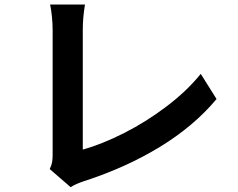

<svg xmlns="http://www.w3.org/2000/svg" viewBox="-20 -761 1017 821"><path d="M205.1 -100.3V-632.3Q205.1 -658.9 202.1 -689.1Q199.2 -719.2 194.3 -741.5H343.3Q338.4 -711.2 336.2 -685.3Q334 -659.4 334 -632.6V-121.3Q416.7 -144.5 511 -192.3Q605.2 -240 691.9 -305.7Q778.6 -371.3 838.4 -445.1L906 -337.6Q809.3 -221.7 664.1 -133.1Q518.8 -44.4 338.6 13.9Q304.2 25.1 282 39.3L192.6 -38.1Q200.7 -54.9 202.9 -68.2Q205.1 -81.5 205.1 -100.3Z"/></svg>

Font: Min Sans VF VF
Style: Regular
Weight: 400
Designer: Jinseong-Kim, NotoSansCJK, Nunito
Foundry: Jinseong-Kim
Version: Version 1.420;Glyphs 3.1.2 (3151)